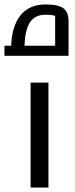

<svg xmlns="http://www.w3.org/2000/svg" viewBox="-37 -840 337 860"><path d="M0 0ZM100 -470H180V0H100ZM270 -745V-590H-17V-635H13Q16 -723 55 -771.5Q94 -820 167 -820Q224 -820 247 -803Q270 -786 270 -745ZM210 -635V-769Q196 -774 167 -774Q120 -774 97.5 -740.5Q75 -707 73 -635Z"/></svg>

Font: Changa
Style: Regular
Weight: 400
Designer: Eduardo Rodriguez Tunni
Foundry: Eduardo Rodriguez Tunni
Version: Version 2.002; ttfautohint (v1.5.10-5e6f)